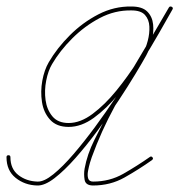

<svg xmlns="http://www.w3.org/2000/svg" viewBox="-26 -564 551 590"><path d="M0 -87Q6 -87 6 -81Q6 -45 30.5 -26Q55 -7 89 -6Q109 -5 138 -28.5Q167 -52 200 -90.5Q233 -129 266.5 -174.5Q300 -220 329.5 -264.5Q359 -309 381 -345Q403 -381 413 -399Q422 -416 428 -438.5Q434 -461 433 -482.5Q432 -504 419.5 -518Q407 -532 378 -532Q327 -533 280.5 -508.5Q234 -484 196 -446Q158 -408 134 -367Q122 -347 116 -316.5Q110 -286 114 -256.5Q118 -227 135 -206.5Q152 -186 185 -186Q221 -186 258.5 -214Q296 -242 331.5 -285.5Q367 -329 398 -378Q429 -427 453.5 -470.5Q478 -514 493 -541Q496 -546 502 -543Q507 -540 504 -535Q461 -461 414.5 -387Q368 -313 326.5 -237Q285 -161 256 -81Q254 -76 250.5 -64Q247 -52 244.5 -38.5Q242 -25 245 -15.5Q248 -6 260 -6Q311 -6 353 -30Q395 -54 435 -82Q435 -82 435 -82Q435 -82 435 -82Q439 -85 443 -80Q446 -76 441 -72Q400 -43 356.5 -18.5Q313 6 260 6Q237 6 234 -11.5Q231 -29 234 -46Q242 -90 264 -134Q286 -178 306 -217Q350 -300 398 -380Q446 -460 493 -541Q496 -546 502 -543Q507 -540 504 -535Q488 -507 462.5 -462Q437 -417 405.5 -367.5Q374 -318 337.5 -274Q301 -230 262.5 -202Q224 -174 185 -174Q148 -174 128 -196Q108 -218 103 -250.5Q98 -283 104 -316Q110 -349 124 -373Q149 -416 188.5 -455.5Q228 -495 276.5 -520Q325 -545 378 -544Q411 -544 426.5 -528.5Q442 -513 444.5 -489Q447 -465 440.5 -439Q434 -413 423 -393Q412 -373 390 -336.5Q368 -300 338 -254.5Q308 -209 274 -163Q240 -117 206 -78.5Q172 -40 141.5 -16.5Q111 7 88 6Q50 5 22 -17.5Q-6 -40 -6 -81Q-6 -87 0 -87Z"/></svg>

Font: FRB American Cursive Guidelines Arrows Thin
Style: Italic
Weight: 100
Italic angle: -25°
Version: Version 2.0;Modular Font Editor K font №1